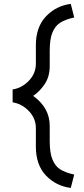

<svg xmlns="http://www.w3.org/2000/svg" viewBox="-20 -752 426 970"><path d="M161.2 -105V-11.2Q161.2 81.2 211.9 134.4Q262.5 187.5 337.5 197.5L355 130Q310 120 284.4 103.8Q258.8 87.5 245 53.8Q231.2 20 231.2 -38.8V-116.2Q231.2 -207.5 147.5 -267.5Q182.5 -291.2 206.9 -328.8Q231.2 -366.2 231.2 -418.8V-495Q231.2 -555 245 -588.1Q258.8 -621.2 284.4 -637.5Q310 -653.8 355 -663.8L337.5 -732.5Q262.5 -722.5 211.9 -668.8Q161.2 -615 161.2 -523.8V-430Q161.2 -381.2 126.2 -344.4Q91.2 -307.5 43.8 -300V-235Q91.2 -227.5 126.2 -190.6Q161.2 -153.8 161.2 -105Z"/></svg>

Font: Cambay
Style: Regular
Weight: 400
Designer: Pooja Saxena
Foundry: Pooja Saxena
Version: Version 1.181;PS 001.181;hotconv 1.0.70;makeotf.lib2.5.58329